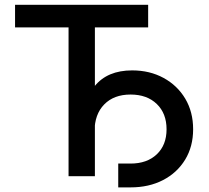

<svg xmlns="http://www.w3.org/2000/svg" viewBox="-20 -748 887 815"><path d="M43.9 -631.8V-727.5H608.9V-631.8H382.8V0H271V-631.8ZM481.9 47.4V-53.7H534.2Q604 -53.7 645.5 -93Q687 -132.3 687 -199.2Q687 -266.6 645.5 -306.6Q604 -346.7 534.2 -346.7Q463.4 -346.7 422.4 -304.7Q381.3 -262.7 381.3 -189.9H327.6Q327.6 -314.9 381.6 -382.1Q435.5 -449.2 541 -449.2Q615.7 -449.2 674.3 -417.2Q732.9 -385.3 766.4 -329.1Q799.8 -272.9 799.8 -199.2Q799.8 -126 765.9 -70.3Q731.9 -14.6 672.1 16.4Q612.3 47.4 534.2 47.4Z"/></svg>

Font: Inter Medium
Style: Regular
Weight: 500
Designer: Rasmus Andersson
Foundry: rsms
Version: Version 4.001;git-9221beed3